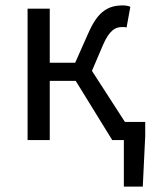

<svg xmlns="http://www.w3.org/2000/svg" viewBox="-20 -518 576 710"><path d="M438 172V0H395L260 -219H164V0H82V-486H164V-286H258L306 -394Q320 -426 334 -446Q348 -466 364 -477.5Q380 -489 397 -493.5Q414 -498 434 -498Q450 -498 462 -493L448 -416Q443 -418 440 -418Q437 -418 432 -418Q422 -418 413.5 -415.5Q405 -413 396.5 -406Q388 -399 379 -386Q370 -373 361 -352L320 -256L442 -67H517V-15L508 172Z"/></svg>

Font: Swei Fan Sans CJK TC
Style: Regular
Weight: 400
Version: Version 2.130